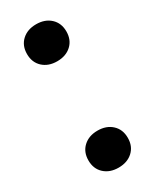

<svg xmlns="http://www.w3.org/2000/svg" viewBox="-151 -588 516 640"><g transform="rotate(-30 107.0 -268.0)"><path d="M107.1 7.7Q73.4 7.7 52.4 -11.7Q31.4 -31.1 31.4 -63.4Q31.4 -95.7 52.4 -115.1Q73.4 -134.6 107.1 -134.6Q140.9 -134.6 161.9 -115.1Q182.9 -95.7 182.9 -63.4Q182.9 -31.1 161.9 -11.7Q140.9 7.7 107.1 7.7ZM107.1 -401.7Q73.4 -401.7 52.4 -421.1Q31.4 -440.6 31.4 -472.9Q31.4 -505.1 52.4 -524.6Q73.4 -544 107.1 -544Q140.9 -544 161.9 -524.6Q182.9 -505.1 182.9 -472.9Q182.9 -440.6 161.9 -421.1Q140.9 -401.7 107.1 -401.7Z"/></g></svg>

Font: Mona Sans ExtraLight
Style: Regular
Weight: 200
Designer: Deni Anggara
Foundry: GitHub
Version: Version 2.000